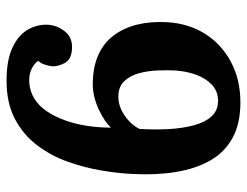

<svg xmlns="http://www.w3.org/2000/svg" viewBox="-106 -650 772 601"><g transform="rotate(90 280.5 -350.0)"><path d="M301 -716Q368 -716 413 -691Q458 -666 483.5 -620.5Q509 -575 519 -513Q529 -451 525 -378Q523 -333 514 -280Q505 -227 486.5 -175Q468 -123 435 -79.5Q402 -36 352.5 -10Q303 16 233 16Q168 16 128.5 -3Q89 -22 72.5 -52Q56 -82 58 -115Q60 -142 78 -165.5Q96 -189 127 -189Q165 -189 177 -167.5Q189 -146 188 -126Q187 -118 183 -104.5Q179 -91 171 -83Q179 -71 196 -62.5Q213 -54 238 -55Q267 -57 290 -71.5Q313 -86 329.5 -111Q346 -136 357.5 -168Q369 -200 374.5 -236.5Q380 -273 380 -311Q363 -292 326 -274Q289 -256 251 -254Q196 -253 156.5 -269.5Q117 -286 92.5 -318Q68 -350 57.5 -393Q47 -436 50 -487Q54 -554 86.5 -605.5Q119 -657 174.5 -686.5Q230 -716 301 -716ZM296 -646Q266 -646 245.5 -626.5Q225 -607 214 -576Q203 -545 201 -510Q200 -488 201 -458Q202 -428 209.5 -399.5Q217 -371 234.5 -352.5Q252 -334 283 -334Q304 -334 323.5 -343Q343 -352 359 -367Q375 -382 384 -400Q387 -448 384.5 -492Q382 -536 372.5 -571Q363 -606 344.5 -626Q326 -646 296 -646Z"/></g></svg>

Font: Lora Italic
Style: Italic
Weight: 400
Italic angle: -3°
Designer: Olga Karpushina, Alexei Vanyashin (Cyrillic)
Foundry: Cyreal
Version: Version 2.210; ttfautohint (v1.8.1.43-b0c9)